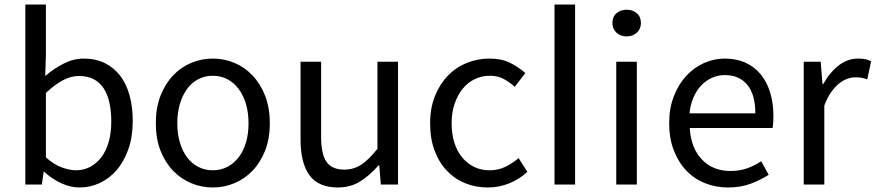

<svg xmlns="http://www.w3.org/2000/svg" viewBox="-20 -816 3872 849"><path d="M331 13Q293 13 252.5 -5Q212 -23 176 -56H173L165 0H92V-796H183V-578L180 -480Q217 -512 261 -534.5Q305 -557 350 -557Q403 -557 443.5 -537Q484 -517 511.5 -481Q539 -445 553 -394Q567 -343 567 -281Q567 -211 547.5 -156Q528 -101 495.5 -63.5Q463 -26 420.5 -6.5Q378 13 331 13ZM316 -63Q350 -63 378.5 -78Q407 -93 428 -120.5Q449 -148 460.5 -188Q472 -228 472 -279Q472 -324 464 -361Q456 -398 439 -424.5Q422 -451 395 -465.5Q368 -480 329 -480Q294 -480 258 -461Q222 -442 183 -405V-120Q219 -88 254 -75.5Q289 -63 316 -63Z M921 13Q871 13 825.5 -6Q780 -25 745 -61.5Q710 -98 689.5 -150.5Q669 -203 669 -271Q669 -339 689.5 -392Q710 -445 745 -482Q780 -519 825.5 -538Q871 -557 921 -557Q971 -557 1016.5 -538Q1062 -519 1097 -482Q1132 -445 1152.5 -392Q1173 -339 1173 -271Q1173 -203 1152.5 -150.5Q1132 -98 1097 -61.5Q1062 -25 1016.5 -6Q971 13 921 13ZM921 -63Q956 -63 985 -78Q1014 -93 1035 -120Q1056 -147 1067.5 -185.5Q1079 -224 1079 -271Q1079 -318 1067.5 -356.5Q1056 -395 1035 -423Q1014 -451 985 -466Q956 -481 921 -481Q886 -481 857 -466Q828 -451 807.5 -423Q787 -395 775.5 -356.5Q764 -318 764 -271Q764 -224 775.5 -185.5Q787 -147 807.5 -120Q828 -93 857 -78Q886 -63 921 -63Z M1474 13Q1388 13 1348.5 -41Q1309 -95 1309 -199V-543H1400V-210Q1400 -134 1424 -100Q1448 -66 1502 -66Q1544 -66 1577 -87.5Q1610 -109 1649 -158V-543H1740V0H1664L1657 -85H1654Q1616 -41 1573 -14Q1530 13 1474 13Z M2137 13Q2083 13 2036.5 -6Q1990 -25 1955.5 -61.5Q1921 -98 1901.5 -150.5Q1882 -203 1882 -271Q1882 -339 1903.5 -392Q1925 -445 1961 -482Q1997 -519 2044.5 -538Q2092 -557 2144 -557Q2198 -557 2236 -538Q2274 -519 2303 -493L2256 -432Q2232 -454 2206 -467.5Q2180 -481 2147 -481Q2110 -481 2079 -466Q2048 -451 2025.5 -423Q2003 -395 1990 -356.5Q1977 -318 1977 -271Q1977 -224 1989 -185.5Q2001 -147 2023.5 -120Q2046 -93 2076.5 -78Q2107 -63 2145 -63Q2183 -63 2215 -78.5Q2247 -94 2273 -117L2312 -56Q2276 -23 2231 -5Q2186 13 2137 13Z M2432 0V-796H2523V0Z M2705 -543H2796V0H2705ZM2751 -655Q2724 -655 2706 -671.5Q2688 -688 2688 -714Q2688 -742 2706 -757.5Q2724 -773 2751 -773Q2778 -773 2796 -757.5Q2814 -742 2814 -714Q2814 -688 2796 -671.5Q2778 -655 2751 -655Z M3199 13Q3145 13 3097.5 -6Q3050 -25 3015 -61.5Q2980 -98 2959.5 -151Q2939 -204 2939 -271Q2939 -337 2959.5 -390Q2980 -443 3014 -480Q3048 -517 3092.5 -537Q3137 -557 3184 -557Q3236 -557 3276 -539Q3316 -521 3343.5 -487.5Q3371 -454 3385.5 -407Q3400 -360 3400 -302Q3400 -287 3399 -273.5Q3398 -260 3396 -250H3030Q3035 -162 3083.5 -111Q3132 -60 3210 -60Q3250 -60 3283 -71.5Q3316 -83 3346 -103L3379 -43Q3343 -20 3299 -3.5Q3255 13 3199 13ZM3320 -315Q3320 -398 3284.5 -441Q3249 -484 3185 -484Q3156 -484 3129.5 -472.5Q3103 -461 3082 -439.5Q3061 -418 3047 -386.5Q3033 -355 3029 -315Z M3534 -543H3609L3617 -444H3620Q3649 -496 3688.5 -526.5Q3728 -557 3774 -557Q3792 -557 3805.5 -554.5Q3819 -552 3832 -545L3815 -465Q3801 -470 3790 -472Q3779 -474 3762 -474Q3745 -474 3726.5 -467.5Q3708 -461 3690 -446.5Q3672 -432 3655 -408Q3638 -384 3625 -349V0H3534Z"/></svg>

Font: SpoqaHanSansJP-Regular
Style: Regular
Weight: 400
Designer: [Source Han Sans]
Ryoko NISHIZUKA  (kana & ideographs); Paul D. Hunt (Latin, Greek & Cyrillic); Wenlong ZHANG  (bopomofo
Foundry: Spoqa (http://bi.spoqa.com)
Version: Version 1.002.20150607